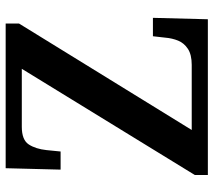

<svg xmlns="http://www.w3.org/2000/svg" viewBox="-58 -696 754 678"><g transform="rotate(-90 319.0 -357.0)"><path d="M40 0V-46L415 -657H210Q164 -657 148 -632.5Q132 -608 128 -570L123 -520H59L64 -714H575V-667L199 -57H429Q465 -57 485.5 -70.5Q506 -84 514.5 -105Q523 -126 525 -150L530 -194H595L590 0Z"/></g></svg>

Font: Noto Serif Bengali SemiBold
Style: Regular
Weight: 600
Version: Version 2.003